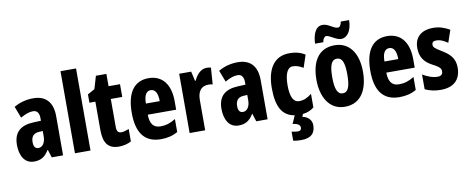

<svg xmlns="http://www.w3.org/2000/svg" viewBox="-79 -1136 4290 1751"><g transform="rotate(-10 2066.0 -261.0)"><path d="M247 -560C182 -560 119 -543 68 -512L109 -405C156 -432 191 -444 225 -444C264 -444 282 -417 282 -368V-346L211 -343C92 -338 28 -283 28 -166C28 -76 64 10 157 10C223 10 261 -17 295 -73H298L321 0H426V-363C426 -496 360 -560 247 -560ZM248 -249 282 -251V-201C282 -143 255 -105 218 -105C188 -105 173 -124 173 -168C173 -218 198 -247 248 -249Z M680 0V-760H536V0Z M986 -115C957 -115 944 -133 944 -170V-431H1050V-549H944V-663H847L812 -545L746 -508V-431H801V-171C801 -49 842 10 943 10C984 10 1025 0 1057 -18V-133C1030 -122 1007 -115 986 -115Z M1315 -558C1180 -558 1110 -457 1110 -272C1110 -94 1176 10 1332 10C1391 10 1442 -2 1488 -29V-149C1438 -118 1397 -106 1348 -106C1284 -106 1252 -145 1251 -231H1514V-310C1514 -465 1442 -558 1315 -558ZM1316 -447C1357 -447 1380 -408 1380 -334H1252C1252 -417 1279 -447 1316 -447Z M1853 -559C1797 -559 1756 -509 1736 -461H1729L1709 -549H1598V0H1742V-279C1742 -358 1773 -405 1844 -405C1856 -405 1872 -404 1882 -400L1893 -554C1875 -559 1864 -559 1853 -559Z M2141 -560C2076 -560 2013 -543 1962 -512L2003 -405C2050 -432 2085 -444 2119 -444C2158 -444 2176 -417 2176 -368V-346L2105 -343C1986 -338 1922 -283 1922 -166C1922 -76 1958 10 2051 10C2117 10 2155 -17 2189 -73H2192L2215 0H2320V-363C2320 -496 2254 -560 2141 -560ZM2142 -249 2176 -251V-201C2176 -143 2149 -105 2112 -105C2082 -105 2067 -124 2067 -168C2067 -218 2092 -247 2142 -249Z M2721 124C2721 81 2691 43 2636 33L2646 8C2685 4 2719 -9 2750 -34V-160C2711 -129 2676 -113 2633 -113C2580 -113 2553 -167 2553 -272C2553 -378 2580 -436 2629 -436C2661 -436 2690 -426 2725 -405L2764 -521C2725 -545 2682 -559 2619 -559C2468 -559 2407 -436 2407 -272C2407 -100 2457 -11 2570 7L2537 82C2584 86 2606 103 2606 127C2606 148 2593 157 2574 157C2559 157 2536 153 2516 149V233C2538 238 2561 240 2589 240C2684 240 2721 197 2721 124Z M2866 -604H2943C2946 -637 2965 -655 2977 -655C3010 -655 3062 -605 3110 -605C3162 -605 3208 -660 3209 -762H3132C3127 -734 3116 -712 3098 -712C3055 -712 3017 -761 2962 -761C2887 -761 2868 -666 2866 -604ZM3252 -276C3252 -458 3167 -559 3038 -559C2884 -559 2821 -439 2821 -276C2821 -125 2887 10 3036 10C3196 10 3252 -129 3252 -276ZM2967 -274C2967 -386 2988 -435 3037 -435C3087 -435 3107 -385 3107 -276C3107 -166 3087 -114 3037 -114C2988 -114 2967 -167 2967 -274Z M3524 -558C3389 -558 3319 -457 3319 -272C3319 -94 3385 10 3541 10C3600 10 3651 -2 3697 -29V-149C3647 -118 3606 -106 3557 -106C3493 -106 3461 -145 3460 -231H3723V-310C3723 -465 3651 -558 3524 -558ZM3525 -447C3566 -447 3589 -408 3589 -334H3461C3461 -417 3488 -447 3525 -447Z M4109 -165C4109 -252 4059 -297 3995 -335C3926 -377 3919 -387 3919 -408C3919 -431 3932 -441 3958 -441C4000 -441 4030 -423 4064 -401L4103 -515C4051 -545 4004 -559 3950 -559C3840 -559 3777 -502 3777 -403C3777 -322 3811 -270 3883 -232C3961 -192 3963 -176 3963 -154C3963 -127 3947 -113 3915 -113C3865 -113 3816 -135 3778 -158V-21C3825 1 3871 10 3924 10C4038 10 4109 -47 4109 -165Z"/></g></svg>

Font: Noto Sans Gurmukhi UI ExtraCondensed ExtraBold
Style: Regular
Weight: 800
Width: 2
Designer: Jelle Bosma - Monotype Design Team
Foundry: Monotype Imaging Inc.
Version: Version 2.004